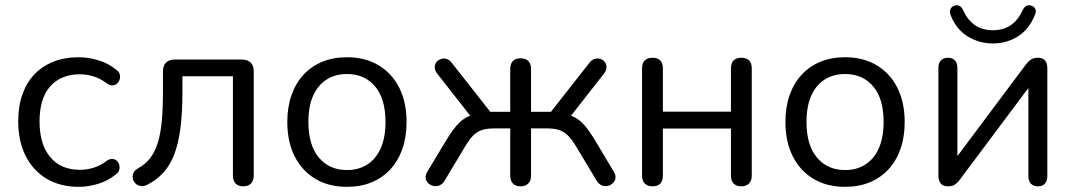

<svg xmlns="http://www.w3.org/2000/svg" viewBox="-20 -718 4175 747"><path d="M286.9 8.9Q214.1 8.9 161.1 -22.8Q108.1 -54.6 79.4 -112.1Q50.8 -169.5 50.8 -246.5Q50.8 -304.4 67 -350.4Q83.2 -396.3 113.8 -428.6Q144.4 -460.8 188.2 -478.1Q232 -495.3 286.9 -495.3Q322.5 -495.3 361.5 -483.9Q400.6 -472.5 433 -446.2Q443.2 -438.9 445.8 -429.1Q448.4 -419.3 445.6 -409.6Q442.9 -399.9 435.8 -393.4Q428.7 -386.8 418.4 -385.9Q408.1 -385 396.4 -393Q370.7 -412.9 343.7 -420.9Q316.7 -429 291.5 -429Q253.2 -429 224 -416.7Q194.7 -404.3 174.6 -381.1Q154.4 -357.9 144.1 -323.9Q133.8 -289.8 133.8 -245.5Q133.8 -157.7 174.8 -107.5Q215.9 -57.3 291.5 -57.3Q316.7 -57.3 343.5 -65.2Q370.2 -73 396.4 -92.9Q408.1 -100.9 418.2 -99.7Q428.2 -98.6 435.1 -92Q442 -85.5 444.2 -75.8Q446.5 -66.1 443.7 -56.3Q440.8 -46.5 431.1 -39.7Q399.2 -13.8 360.8 -2.4Q322.5 8.9 286.9 8.9Z M926.5 6.9Q907.1 6.9 896.6 -4Q886.2 -14.9 886.2 -34.8V-421.2H689.8V-359.4Q689.8 -281.4 682.3 -221.9Q674.9 -162.4 658.7 -119.3Q642.6 -76.2 616.1 -46.9Q589.7 -17.5 551.3 1.6Q537.7 7.9 526 5.5Q514.3 3.1 506.6 -4.7Q498.8 -12.5 496.6 -23.1Q494.4 -33.8 499 -44.8Q503.6 -55.7 517.2 -63Q545.9 -79.1 564.6 -103.3Q583.2 -127.5 594.1 -163.1Q605 -198.7 609.5 -247.3Q614 -295.9 614 -361.9V-440.2Q614 -462.5 625.9 -474.4Q637.8 -486.3 660.2 -486.3H921Q943.4 -486.3 955.3 -474.4Q967.2 -462.5 967.2 -440.2V-34.8Q967.2 -14.9 956.5 -4Q945.9 6.9 926.5 6.9Z M1329.8 8.9Q1259.1 8.9 1207.1 -22.1Q1155.1 -53.1 1126.4 -109.8Q1097.8 -166.5 1097.8 -243.4Q1097.8 -301.3 1114 -347.6Q1130.2 -393.8 1160.8 -427.1Q1191.4 -460.3 1234.2 -477.8Q1277 -495.3 1329.8 -495.3Q1400.5 -495.3 1452.5 -464.3Q1504.6 -433.3 1533.2 -376.8Q1561.8 -320.3 1561.8 -243.4Q1561.8 -185.5 1545.6 -139Q1529.4 -92.5 1498.8 -59.3Q1468.2 -26.1 1425.6 -8.6Q1383.1 8.9 1329.8 8.9ZM1329.8 -56.4Q1375.3 -56.4 1409.1 -78.1Q1443 -99.8 1461.4 -141.7Q1479.8 -183.5 1479.8 -243.4Q1479.8 -334 1439.2 -382Q1398.5 -430 1329.8 -430Q1284.3 -430 1250.5 -408.5Q1216.7 -387 1198.2 -345.4Q1179.8 -303.8 1179.8 -243.4Q1179.8 -153.3 1220.7 -104.8Q1261.6 -56.4 1329.8 -56.4Z M2005.3 6.9Q1985.9 6.9 1975.5 -4Q1965.1 -14.9 1965.1 -34.8V-218.4H1902.3Q1874.5 -218.4 1855.6 -212.4Q1836.6 -206.3 1821.2 -190.9Q1805.8 -175.5 1789.1 -147.2L1709.9 -15.3Q1702.1 -1.8 1690.2 3.1Q1678.3 7.9 1666.9 5.5Q1655.6 3.1 1646.8 -4.7Q1638.1 -12.5 1636.2 -23.9Q1634.3 -35.3 1642 -48.9L1713.7 -168.2Q1736.5 -206 1755.5 -228.3Q1774.5 -250.6 1795.5 -261.6Q1816.5 -272.5 1844 -275.5L1823.1 -250.4L1681.5 -430.9Q1671.7 -443.6 1671.4 -455.5Q1671.2 -467.4 1678 -476.2Q1684.7 -484.9 1695.2 -488.3Q1705.6 -491.8 1717.3 -488.6Q1728.9 -485.5 1738.2 -472.8L1887.5 -283.1H1965.1V-449.5Q1965.1 -469.9 1975.5 -480.6Q1985.9 -491.2 2005.3 -491.2Q2024.7 -491.2 2035.4 -480.6Q2046.1 -469.9 2046.1 -449.5V-283.1H2123.6L2272.5 -472.8Q2281.7 -485.5 2293.6 -488.8Q2305.5 -492.2 2315.9 -488.8Q2326.4 -485.4 2333.2 -476.7Q2339.9 -467.9 2339.7 -456Q2339.4 -444 2329.7 -431.4L2188 -250.4L2166.6 -275.5Q2194.7 -272.5 2215.4 -261.8Q2236.1 -251.2 2255.4 -228.9Q2274.6 -206.6 2297.4 -168.2L2368.6 -48.9Q2376.4 -35.3 2374.4 -23.9Q2372.5 -12.5 2363.8 -4.7Q2355.1 3.1 2343.7 5.5Q2332.3 7.9 2320.9 3.1Q2309.5 -1.8 2301.2 -15.3L2222 -147.2Q2205.3 -175 2189.9 -190.4Q2174.5 -205.8 2155.6 -212.1Q2136.6 -218.4 2108.8 -218.4H2046.1V-34.8Q2046.1 -14.9 2035.4 -4Q2024.7 6.9 2005.3 6.9Z M2518.7 6.9Q2499.3 6.9 2488.7 -4Q2478 -14.9 2478 -34.8V-452Q2478 -472.9 2488.7 -483.1Q2499.3 -493.3 2518.7 -493.3Q2538.1 -493.3 2548.6 -483.1Q2559 -472.9 2559 -452V-283.6H2823.8V-452Q2823.8 -472.9 2834.2 -483.1Q2844.7 -493.3 2864 -493.3Q2883.4 -493.3 2894.1 -483.1Q2904.8 -472.9 2904.8 -452V-34.8Q2904.8 -14.9 2894.1 -4Q2883.4 6.9 2864 6.9Q2844.7 6.9 2834.2 -4Q2823.8 -14.9 2823.8 -34.8V-217.9H2559V-34.8Q2559 -14.9 2549.1 -4Q2539.1 6.9 2518.7 6.9Z M3267.8 8.9Q3197.1 8.9 3145.1 -22.1Q3093.1 -53.1 3064.4 -109.8Q3035.8 -166.5 3035.8 -243.4Q3035.8 -301.3 3052 -347.6Q3068.2 -393.8 3098.8 -427.1Q3129.4 -460.3 3172.2 -477.8Q3215 -495.3 3267.8 -495.3Q3338.5 -495.3 3390.5 -464.3Q3442.6 -433.3 3471.2 -376.8Q3499.8 -320.3 3499.8 -243.4Q3499.8 -185.5 3483.6 -139Q3467.4 -92.5 3436.8 -59.3Q3406.2 -26.1 3363.6 -8.6Q3321.1 8.9 3267.8 8.9ZM3267.8 -56.4Q3313.3 -56.4 3347.1 -78.1Q3381 -99.8 3399.4 -141.7Q3417.8 -183.5 3417.8 -243.4Q3417.8 -334 3377.2 -382Q3336.5 -430 3267.8 -430Q3222.3 -430 3188.5 -408.5Q3154.7 -387 3136.2 -345.4Q3117.8 -303.8 3117.8 -243.4Q3117.8 -153.3 3158.7 -104.8Q3199.6 -56.4 3267.8 -56.4Z M3668.3 6.9Q3656.8 6.9 3648.3 2.6Q3639.8 -1.8 3635.4 -11.7Q3631 -21.7 3631 -36.7V-453.4Q3631 -472.9 3641 -483.1Q3650.9 -493.3 3668.4 -493.3Q3685.9 -493.3 3695.3 -483.1Q3704.8 -472.9 3704.8 -453.4V-77.1H3679.8L3971.4 -467.1Q3979.2 -477.9 3989.9 -485.6Q4000.6 -493.3 4018 -493.3Q4030.1 -493.3 4038.1 -488.9Q4046.1 -484.6 4050.5 -475.1Q4054.8 -465.7 4054.8 -450.1V-32.9Q4054.8 -14.5 4045.4 -3.8Q4035.9 6.9 4018.5 6.9Q4000 6.9 3990.5 -3.8Q3981.1 -14.5 3981.1 -32.9V-409.7H4006.5L3714.5 -19.3Q3707.1 -9 3696.7 -1Q3686.2 6.9 3668.3 6.9ZM3842.9 -548.9Q3789.9 -548.9 3745.3 -576.1Q3700.6 -603.2 3678.9 -658.4Q3673.5 -672.6 3677.7 -682.2Q3681.9 -691.8 3692.6 -695.7Q3703.9 -699.7 3712.8 -695.3Q3721.6 -690.9 3728 -676.6Q3745.5 -638.7 3774.1 -619.6Q3802.7 -600.4 3842.9 -600.4Q3883.6 -600.4 3911.9 -619.6Q3940.3 -638.7 3957.9 -676.6Q3964.8 -690.9 3973.6 -695.3Q3982.5 -699.7 3993.2 -695.7Q4004.5 -691.8 4008.4 -682.2Q4012.3 -672.6 4006 -658.4Q3982.6 -602.7 3939.2 -575.8Q3895.9 -548.9 3842.9 -548.9Z"/></svg>

Font: Nunito ExtraLight
Style: Regular
Weight: 200
Designer: Vernon Adams
Foundry: Vernon Adams
Version: Version 3.602